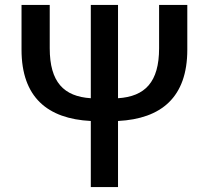

<svg xmlns="http://www.w3.org/2000/svg" viewBox="-20 -756 845 776"><path d="M623 -736V-561C623 -424 566 -366 457 -359V-736H347V-359C238 -366 181 -424 181 -561V-736H67V-555C67 -363 172 -276 347 -267V0H457V-267C632 -276 737 -363 737 -555V-736Z"/></svg>

Font: Noto Sans CJK KR Medium
Style: Regular
Weight: 500
Designer: Ryoko NISHIZUKA (kana & ideographs); Paul D. Hunt (Latin, Greek & Cyrillic); Wenlong ZHANG (bopomofo); Sandoll Communica
Foundry: Adobe Systems Incorporated
Version: Version 1.004;PS 1.004;hotconv 1.0.82;makeotf.lib2.5.63406